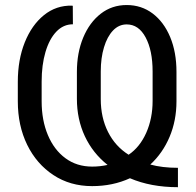

<svg xmlns="http://www.w3.org/2000/svg" viewBox="-20 -740 792 774"><path d="M697.3 14.6Q587.9 14.6 503.9 -21.5Q434.6 10.3 351.6 10.3Q262.7 10.3 195.1 -34.4Q127.4 -79.1 89.6 -156.2Q51.8 -233.4 51.8 -331.5V-410.2Q51.8 -499 79.8 -569.1Q107.9 -639.2 157.2 -679Q206.5 -718.8 270.5 -717.3L273.4 -716.3L273.9 -642.1Q235.4 -642.1 207 -612.3Q178.7 -582.5 163.3 -530.3Q147.9 -478 147.9 -411.1V-331.5Q147.9 -254.9 173.1 -195.3Q198.2 -135.7 243.9 -102.1Q289.6 -68.4 351.6 -68.4Q383.3 -68.4 413.6 -75.2Q354 -122.6 322 -190.9Q290 -259.3 290 -341.8V-450.2Q290 -527.3 315.4 -588.4Q340.8 -649.4 386 -684.6Q431.2 -719.7 490.7 -719.7Q550.3 -719.7 595.5 -685.5Q640.6 -651.4 666 -590.6Q691.4 -529.8 691.4 -450.2V-331.5Q691.4 -254.4 663.8 -188.7Q636.2 -123 585.9 -76.7Q633.8 -63.5 697.3 -63.5ZM498.5 -116.2Q543.9 -147 569.6 -204.8Q595.2 -262.7 595.2 -333.5V-451.7Q595.2 -536.6 567.1 -589.1Q539.1 -641.6 490.7 -641.6Q459 -641.6 435.5 -616.9Q412.1 -592.3 399.2 -549.3Q386.2 -506.3 386.2 -451.7V-340.8Q386.2 -266.1 415.5 -208Q444.8 -149.9 498.5 -116.2Z"/></svg>

Font: Roboto Slab
Style: Regular
Weight: 400
Designer: Google
Version: Version 2.000; ttfautohint (v1.8.1.43-b0c9)